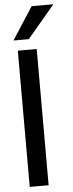

<svg xmlns="http://www.w3.org/2000/svg" viewBox="-61 -952 376 983"><g transform="rotate(-5 126.5 -460.5)"><path d="M252.9 -920.9 111.8 -753.9H33.2L141.1 -920.9ZM50.8 -700.2H147.9V0H50.8Z"/></g></svg>

Font: Overused Grotesk Medium
Style: Regular
Weight: 500
Version: Version 0.002